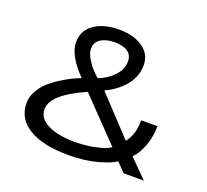

<svg xmlns="http://www.w3.org/2000/svg" viewBox="-122 -855 1095 1015"><g transform="rotate(20 425.0 -348.0)"><path d="M357.5 9.5Q214 9.5 134.8 -38.2Q55.5 -86 55.5 -174.5Q55.5 -207.5 72.5 -239.2Q89.5 -271 114 -294.2Q138.5 -317.5 171.8 -339Q205 -360.5 231.2 -373.5Q257.5 -386.5 284.5 -397Q191.5 -492 191.5 -565Q191.5 -632 244.5 -669Q297.5 -706 385.5 -706Q466.5 -706 518 -670.2Q569.5 -634.5 569.5 -572Q569.5 -537 556 -505Q542.5 -473 520 -449Q497.5 -425 472.2 -407Q447 -389 419 -377L617 -165.5Q656.5 -212 656.5 -295H748Q748 -238 729 -185.2Q710 -132.5 678.5 -100.5L779 0H665.5L616.5 -50Q594.5 -32 522.8 -11.2Q451 9.5 357.5 9.5ZM363.5 -425.5Q414.5 -444 449.5 -481.5Q484.5 -519 484.5 -562.5Q484.5 -599.5 458 -617.2Q431.5 -635 385 -635Q337 -635 307.2 -616Q277.5 -597 277.5 -559Q277.5 -536 294.5 -507.2Q311.5 -478.5 328.8 -459.8Q346 -441 363.5 -425.5ZM365 -67.5Q418.5 -67.5 464.8 -76.2Q511 -85 532.5 -93.8Q554 -102.5 562 -109.5L340 -340Q156 -259 156 -176.5Q156 -124 213 -95.8Q270 -67.5 365 -67.5Z"/></g></svg>

Font: League Mono Wide
Style: Regular
Weight: 400
Width: 8
Designer: Tyler Finck
Foundry: The League of Moveable Type / Tyler Finck
Version: Version 2.210